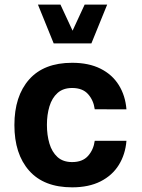

<svg xmlns="http://www.w3.org/2000/svg" viewBox="-20 -811 620 836"><path d="M294.1 -537.6Q171.2 -537.6 106.9 -465Q42.7 -392.4 42.7 -266.4Q42.7 -140.5 106.9 -67.9Q171.2 4.7 294.1 4.7Q366.6 4.7 417.8 -21.2Q469 -47.1 497.4 -92.9Q525.8 -138.6 530.6 -198H392.5Q387.3 -159.1 363.4 -132.2Q339.5 -105.3 294.1 -105.3Q254.3 -105.3 230.1 -127.4Q206 -149.5 195.2 -186.1Q184.3 -222.8 184.3 -267.4Q184.3 -311.4 195.3 -347.9Q206.3 -384.4 230.6 -406.2Q255 -427.9 294.1 -427.9Q339.5 -427.9 363.4 -401.2Q387.3 -374.5 392.5 -335.2L530.6 -334.9Q525.8 -394.9 497.2 -440.7Q468.6 -486.5 417.6 -512Q366.6 -537.6 294.1 -537.6ZM145.2 -791 213.8 -621.9H377.9L446.7 -791H348.6L296 -677.4L243.2 -791Z"/></svg>

Font: Estedad-FD VF
Style: Regular
Weight: 100
Designer: Amin Abedi
Version: Version 7.3